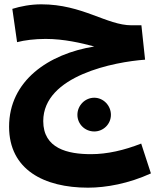

<svg xmlns="http://www.w3.org/2000/svg" viewBox="-20 -597 748 888"><path d="M678 205 633 67C554 98 476 116 401 116C293 116 180 90 180 -37C180 -248 511 -311 651 -321L634 -480H589C473 -480 362 -577 171 -577C122 -577 76 -568 37 -556L59 -402C93 -411 141 -417 191 -417C276 -417 356 -398 416 -382C205 -348 22 -224 22 -11C22 188 184 271 387 271C471 271 575 252 678 205ZM416 11C458 11 493 -23 493 -66C493 -109 458 -145 416 -145C373 -145 338 -109 338 -66C338 -23 373 11 416 11Z"/></svg>

Font: Noto Sans Arabic UI Extra
Style: Regular
Weight: 800
Designer: Nadine Chahine - Monotype Design Team
Foundry: Monotype Imaging Inc.
Version: Version 1.900